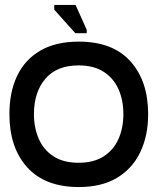

<svg xmlns="http://www.w3.org/2000/svg" viewBox="-20 -741 652 775"><path d="M298 14Q162 14 90 -65.5Q18 -145 18 -280Q18 -369 49 -434.5Q80 -500 142.5 -536.5Q205 -573 298 -573Q435 -573 506.5 -493.5Q578 -414 578 -280Q578 -193 546 -126.5Q514 -60 452 -23Q390 14 298 14ZM297 -84Q358 -84 398 -109.5Q438 -135 458 -179.5Q478 -224 478 -280Q478 -337 458 -381.5Q438 -426 398 -451.5Q358 -477 297 -477Q209 -477 163 -423Q117 -369 117 -280Q117 -225 136.5 -180.5Q156 -136 196 -110Q236 -84 297 -84ZM284 -607 199 -702V-721H285L330 -621V-607Z"/></svg>

Font: Darker Grotesque Light
Style: Bold
Weight: 700
Version: Version 1.000;gftools[0.9.28]